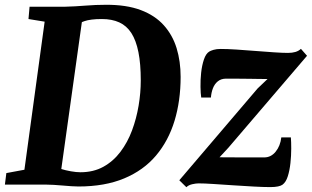

<svg xmlns="http://www.w3.org/2000/svg" viewBox="-30 -771 1302 802"><path d="M93.5 -743H243.5Q283.5 -744 326.5 -747.5Q369.5 -751 412 -751Q498 -751.5 557.8 -729Q617.5 -706.5 654.2 -665.5Q691 -624.5 707.8 -569.5Q724.5 -514.5 724.5 -450Q724.5 -350 699 -266.2Q673.5 -182.5 621.5 -121Q569.5 -59.5 488.8 -25.8Q408 8 297.5 8Q284.5 8 267.8 6.8Q251 5.5 232 4Q213 2.5 194.5 1.2Q176 0 159 0H-9.5L-3.5 -48L72 -62L156.5 -680.5L89 -691.5ZM221 -29 210 -73Q210 -70 226.8 -64.8Q243.5 -59.5 266 -55.5Q288.5 -51.5 306 -51.5Q360.5 -51.5 402 -74.5Q443.5 -97.5 473.2 -137Q503 -176.5 521.5 -226.2Q540 -276 549 -329.8Q558 -383.5 558 -435Q558 -504.5 548.2 -553.2Q538.5 -602 518.8 -632.8Q499 -663.5 468.2 -677.5Q437.5 -691.5 395.5 -691.5Q371 -691.5 353.2 -689.2Q335.5 -687 323.8 -683Q312 -679 304.5 -675L315.5 -704ZM1087.5 -441Q1073.5 -441 1055.2 -441.2Q1037 -441.5 1017 -441.8Q997 -442 977.8 -442.2Q958.5 -442.5 941.5 -442.5Q924.5 -442.5 913 -442.5Q893 -442 879.8 -431.2Q866.5 -420.5 859.5 -402.5Q852.5 -384.5 851 -363.5H810.5Q808 -380 807.5 -408.2Q807 -436.5 810.2 -467.2Q813.5 -498 821.8 -522.5Q830 -547 844 -555.5Q849.5 -559 861.8 -562.8Q874 -566.5 892 -566.5Q919.5 -566.5 957.8 -564Q996 -561.5 1036.8 -558.2Q1077.5 -555 1114 -552.5Q1150.5 -550 1173 -550Q1190.5 -550 1204 -554Q1217.5 -558 1227 -567L1252.5 -538L924 -154L887 -114Q907 -114 929.5 -113.8Q952 -113.5 976.2 -113.5Q1000.5 -113.5 1025.2 -113.5Q1050 -113.5 1074 -113.5Q1102 -113.5 1121.5 -137.5Q1141 -161.5 1145 -197H1185Q1186.5 -178.5 1186.5 -149.8Q1186.5 -121 1183.2 -90.2Q1180 -59.5 1172.2 -34.8Q1164.5 -10 1150 0.5Q1144 5 1131 7.8Q1118 10.5 1099 10.5Q1070.5 10.5 1029.2 8.2Q988 6 943.8 3Q899.5 0 861 -2.5Q822.5 -5 799.5 -5Q788.5 -5 773 -1.5Q757.5 2 748.5 11L719 -18L1046 -401.5Z"/></svg>

Font: Merriweather 20pt ExtraBold
Style: Italic
Weight: 800
Italic angle: -7.8°
Version: Version 2.101